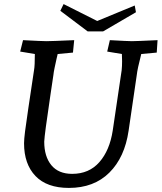

<svg xmlns="http://www.w3.org/2000/svg" viewBox="-20 -907 793 942"><path d="M98 -204Q98 -223 103 -263Q108 -303 119 -376L147 -563Q151 -584 151 -642L79 -654L93 -710Q188 -705 208 -705Q232 -705 344 -710L338 -649L263 -642Q262 -635 258 -621Q253 -599 248 -575Q243 -551 242 -539L228 -445Q212 -337 205 -284.5Q198 -232 197 -212Q197 -139 232 -96.5Q267 -54 334 -54Q417 -54 467.5 -111.5Q518 -169 533 -266L577 -563Q579 -583 579 -607L578 -642L506 -654L519 -710Q609 -705 627 -705Q648 -705 753 -710L749 -649L673 -642Q654 -568 651 -539L611 -266Q592 -135 516.5 -60Q441 15 318 15Q210 15 154 -43.5Q98 -102 98 -204ZM457 -804 641 -880 647 -847 486 -753H410L276 -854L292 -887Z"/></svg>

Font: Andada Pro Medium
Style: Italic
Weight: 500
Italic angle: -7°
Designer: Carolina Giovagnoli
Foundry: Huerta Tipografica
Version: Version 3.005; ttfautohint (v1.8.4)